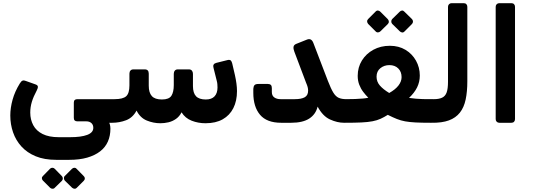

<svg xmlns="http://www.w3.org/2000/svg" viewBox="-20 -770 3363 1212"><path d="M335 239Q260 239 205.5 216.5Q151 194 115.5 155Q80 116 62.5 65.5Q45 15 45 -41Q45 -89 59.5 -141Q74 -193 105 -243Q114 -258 122.5 -261Q131 -264 143 -259L202 -238Q218 -233 219 -223.5Q220 -214 212 -199Q191 -160 181 -127Q171 -94 171 -59Q171 -15 190 20.5Q209 56 249 76Q289 96 351 96H423Q492 96 530.5 81.5Q569 67 569 37Q569 18 557 7Q545 -4 525 -4H468Q446 -4 446 -26V-122Q446 -144 468 -144H704Q718 -144 718 -129V-23Q718 5 689 5H647L604 -50Q643 -32 660 -11Q677 10 677 42Q677 87 661 123.5Q645 160 612 185.5Q579 211 530.5 225Q482 239 417 239ZM325 416Q320 422 311 421.5Q302 421 296 415L251 370Q245 364 244.5 355.5Q244 347 251 341L296 295Q302 289 310.5 289Q319 289 325 295L370 341Q376 347 376.5 355.5Q377 364 371 371ZM464 416Q459 422 450.5 421.5Q442 421 435 415L389 370Q384 364 383.5 355Q383 346 389 341L435 295Q442 289 450 289Q458 289 463 295L508 341Q515 347 515.5 355.5Q516 364 509 371Z M992 8Q949 8 907 -9Q865 -26 842 -72Q818 -27 776 -11Q734 5 688 5Q673 5 673 -10V-114Q673 -144 703 -144Q756 -144 776.5 -162.5Q797 -181 797 -231V-305Q797 -317 803.5 -324.5Q810 -332 822 -332H894Q919 -332 919 -305V-229Q919 -185 938.5 -163.5Q958 -142 1002 -142Q1047 -142 1062 -165.5Q1077 -189 1077 -233V-304Q1077 -316 1083.5 -324Q1090 -332 1102 -332H1173Q1185 -332 1191.5 -324Q1198 -316 1198 -304V-227Q1198 -183 1217.5 -162.5Q1237 -142 1279 -142Q1316 -142 1334.5 -162Q1353 -182 1353 -218Q1353 -229 1352 -239.5Q1351 -250 1348 -261L1328 -341Q1324 -354 1328.5 -362Q1333 -370 1345 -373L1417 -391Q1431 -394 1437 -388Q1443 -382 1446 -369L1463 -296Q1469 -269 1472.5 -243Q1476 -217 1476 -195Q1476 -133 1453 -87.5Q1430 -42 1386 -17Q1342 8 1277 8Q1231 8 1190 -8Q1149 -24 1126 -61Q1113 -35 1091 -19.5Q1069 -4 1043.5 2Q1018 8 992 8Z M1755 5Q1664 5 1621.5 -45.5Q1579 -96 1579 -184V-209Q1580 -225 1586.5 -232.5Q1593 -240 1612 -240H1671Q1683 -240 1689.5 -234Q1696 -228 1696 -214V-189Q1696 -166 1711.5 -155Q1727 -144 1751 -144H1841Q1882 -144 1903.5 -156Q1925 -168 1925 -198Q1925 -209 1922 -220.5Q1919 -232 1912 -248L1838 -444Q1831 -462 1833 -474.5Q1835 -487 1850 -493L1915 -519Q1931 -526 1941.5 -520.5Q1952 -515 1958 -499L2050 -259Q2069 -210 2084 -185.5Q2099 -161 2118 -152.5Q2137 -144 2167 -144Q2182 -144 2182 -129V-25Q2182 5 2152 5Q2109 5 2063 -16Q2017 -37 1985 -97Q1973 -48 1932 -21.5Q1891 5 1818 5Z M2155 5Q2137 5 2137 -13V-121Q2137 -132 2144 -138Q2151 -144 2162 -144Q2194 -144 2221.5 -145Q2249 -146 2270.5 -148Q2292 -150 2305 -153Q2288 -170 2272.5 -190.5Q2257 -211 2247.5 -236Q2238 -261 2238 -291Q2238 -345 2264.5 -388Q2291 -431 2337 -456Q2383 -481 2441 -481Q2497 -481 2539.5 -455.5Q2582 -430 2606 -387Q2630 -344 2630 -293Q2630 -253 2613 -218.5Q2596 -184 2562 -152Q2586 -149 2604.5 -147Q2623 -145 2648.5 -144.5Q2674 -144 2717 -144Q2724 -144 2729 -139.5Q2734 -135 2734 -127V-29Q2734 5 2698 5Q2641 5 2603 3Q2565 1 2537.5 -4Q2510 -9 2485 -19Q2460 -29 2428 -45Q2404 -30 2382 -20Q2360 -10 2331.5 -4.5Q2303 1 2261 3Q2219 5 2155 5ZM2437 -183Q2476 -205 2495.5 -230.5Q2515 -256 2515 -283Q2515 -317 2494 -338Q2473 -359 2438 -359Q2405 -359 2381 -339.5Q2357 -320 2357 -286Q2357 -254 2378 -230Q2399 -206 2437 -183ZM2381 -572Q2375 -566 2366 -565.5Q2357 -565 2350 -573L2304 -619Q2298 -626 2297.5 -634.5Q2297 -643 2304 -650L2350 -696Q2357 -704 2365.5 -703.5Q2374 -703 2381 -696L2427 -650Q2434 -643 2434.5 -634Q2435 -625 2428 -618ZM2534 -572Q2527 -564 2518.5 -565Q2510 -566 2503 -573L2456 -619Q2450 -625 2450 -634.5Q2450 -644 2456 -650L2503 -696Q2510 -703 2518 -703.5Q2526 -704 2533 -696L2580 -650Q2587 -643 2587 -634Q2587 -625 2580 -618Z M2704 5Q2689 5 2689 -10V-114Q2689 -144 2719 -144Q2751 -144 2771 -153.5Q2791 -163 2799.5 -186.5Q2808 -210 2808 -254V-727Q2808 -737 2814.5 -743.5Q2821 -750 2831 -750H2907Q2918 -750 2924 -743.5Q2930 -737 2930 -727V-257Q2930 -192 2919.5 -142Q2909 -92 2883 -59Q2857 -26 2813.5 -10Q2770 6 2704 5Z M3132 5Q3122 5 3115.5 -1.5Q3109 -8 3109 -18V-727Q3109 -737 3115.5 -743.5Q3122 -750 3132 -750H3208Q3219 -750 3225 -743.5Q3231 -737 3231 -727V-18Q3231 -8 3225 -1.5Q3219 5 3208 5Z"/></svg>

Font: Rubik SemiBold
Style: Italic
Weight: 600
Italic angle: -12°
Designer: Hubert and Fischer
Foundry: Hubert and Fischer
Version: Version 2.300;gftools[0.9.30]